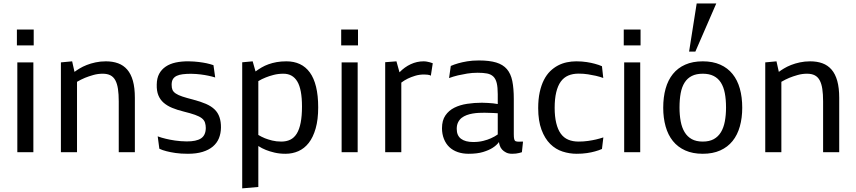

<svg xmlns="http://www.w3.org/2000/svg" viewBox="-20 -853 4796 1076"><path d="M77.1 0V-503.4H167V0ZM168.9 -687.5V-598.6H74.7V-687.5Z M321.3 -503.4 384.3 -509.3 397.5 -450.2Q409.2 -459 426.5 -469.5Q443.8 -480 466.1 -488.8Q488.3 -497.6 515.4 -503.4Q542.5 -509.3 573.2 -509.3Q611.8 -509.3 641.8 -498.3Q671.9 -487.3 692.9 -463.1Q713.9 -439 724.9 -399.9Q735.8 -360.8 735.8 -304.7V0H645.5V-285.2Q645.5 -325.2 641.1 -354.5Q636.7 -383.8 626.5 -402.8Q616.2 -421.9 598.9 -430.9Q581.5 -439.9 555.7 -439.9Q528.3 -439.9 502.7 -432.6Q477.1 -425.3 456.5 -417Q433.1 -407.2 411.6 -394.5V0H321.3Z M858.4 -379.4Q858.9 -415 872.1 -439.5Q885.3 -463.9 908.7 -479.7Q932.1 -495.6 964.8 -502.7Q997.6 -509.8 1038.1 -509.3Q1068.8 -508.8 1094 -505.6Q1119.1 -502.4 1137.7 -498.5Q1159.2 -493.7 1176.3 -487.8L1186 -418.9Q1168.5 -424.3 1147.5 -428.7Q1129.4 -432.6 1104.7 -435.8Q1080.1 -439 1050.8 -439.5Q1024.9 -439.5 1004.6 -437Q984.4 -434.6 970.5 -428Q956.5 -421.4 949.2 -409.7Q941.9 -397.9 941.9 -377.9Q941.9 -359.9 946.8 -348.9Q951.7 -337.9 965.1 -328.9Q978.5 -319.8 1002 -312Q1025.4 -304.2 1062 -294.9Q1104.5 -283.7 1134.3 -270.8Q1164.1 -257.8 1182.9 -239.5Q1201.7 -221.2 1210.2 -195.6Q1218.8 -169.9 1218.3 -137.7Q1217.8 -105 1206.8 -78.1Q1195.8 -51.3 1173.1 -32Q1150.4 -12.7 1115.7 -2Q1081.1 8.8 1033.2 8.8Q993.2 8.8 963.6 4.4Q934.1 0 913.6 -5.4Q890.1 -11.2 873 -19.5L863.8 -88.9Q884.3 -81.1 909.7 -75.2Q931.6 -69.8 961.2 -65.4Q990.7 -61 1025.9 -60.5Q1080.1 -60.1 1106.4 -77.4Q1132.8 -94.7 1133.3 -135.7Q1133.3 -151.4 1128.9 -165.5Q1124.5 -179.7 1111.1 -190.2Q1097.7 -200.7 1073 -209.5Q1048.3 -218.3 1008.8 -228Q973.1 -236.8 944.8 -248.5Q916.5 -260.3 897 -277.3Q877.4 -294.4 867.4 -319.1Q857.4 -343.8 858.4 -379.4Z M1396 -509.3 1412.1 -452.6Q1428.2 -464.4 1446 -474.9Q1463.9 -485.4 1484.9 -492.9Q1505.9 -500.5 1530.5 -504.9Q1555.2 -509.3 1585.4 -509.3Q1627.4 -509.3 1660.4 -493.9Q1693.4 -478.5 1716.3 -447Q1739.3 -415.5 1751.2 -366.7Q1763.2 -317.9 1763.2 -251Q1763.2 -182.6 1749 -133.1Q1734.9 -83.5 1710.2 -52Q1685.5 -20.5 1652.1 -5.9Q1618.7 8.8 1580.1 8.8Q1546.4 8.8 1518.6 2.2Q1490.7 -4.4 1470.2 -12.7Q1446.8 -22 1427.7 -34.7V194.8L1337.4 202.6V-503.9ZM1427.7 -96.7Q1444.8 -86.4 1464.8 -78.1Q1481.9 -71.3 1505.4 -65.4Q1528.8 -59.6 1556.2 -59.6Q1585 -59.6 1606.7 -70.1Q1628.4 -80.6 1643.1 -104.2Q1657.7 -127.9 1665 -165.5Q1672.4 -203.1 1672.4 -255.9Q1672.4 -352.5 1646.2 -396.2Q1620.1 -439.9 1568.4 -439.9Q1539.1 -439.9 1513.7 -433.3Q1488.3 -426.8 1469.2 -418.9Q1446.8 -410.2 1427.7 -398.4Z M1894.5 0V-503.4H1984.4V0ZM1986.3 -687.5V-598.6H1892.1V-687.5Z M2353.5 -509.3Q2363.3 -509.3 2372.6 -507.6Q2381.8 -505.9 2389.2 -503.9Q2397.9 -501.5 2405.3 -498.5L2394.5 -428.7Q2392.6 -430.2 2387.7 -432.1Q2383.8 -433.1 2376.5 -434.3Q2369.1 -435.5 2357.4 -435.5Q2329.6 -435.5 2306.2 -428.2Q2282.7 -420.9 2265.6 -412.6Q2245.6 -402.8 2229 -390.1V0H2138.7V-504.4L2201.7 -509.3L2218.8 -447.8Q2247.1 -477.1 2281.7 -493.2Q2316.4 -509.3 2353.5 -509.3Z M2695.3 -221.2Q2681.2 -221.2 2663.8 -220.5Q2646.5 -219.7 2629.2 -216.8Q2611.8 -213.9 2595.7 -208Q2579.6 -202.1 2567.1 -192.4Q2554.7 -182.6 2547.1 -167.2Q2539.6 -151.9 2539.6 -130.9Q2539.6 -93.3 2563.7 -75.2Q2587.9 -57.1 2632.3 -57.1Q2663.1 -57.1 2688.2 -63.5Q2713.4 -69.8 2731.4 -78.1Q2752.4 -87.4 2769.5 -99.6V-218.3Q2758.3 -219.2 2745.6 -219.7Q2734.9 -220.2 2721.7 -220.5Q2708.5 -220.7 2695.3 -221.2ZM2859.4 -100.6Q2859.4 -83 2861.6 -73.5Q2863.8 -64 2870.1 -61.5Q2877 -58.6 2888.9 -59.1Q2900.9 -59.6 2911.1 -59.6L2904.8 0Q2897.9 2.4 2889.2 4.4Q2881.8 6.3 2871.8 7.6Q2861.8 8.8 2850.1 8.8Q2830.1 8.8 2816.2 1.7Q2802.2 -5.4 2793.5 -15.1Q2784.7 -24.9 2780.5 -38.1Q2776.4 -51.3 2776.4 -57.1Q2763.2 -38.6 2739.7 -23.9Q2719.7 -11.2 2687.3 -1.2Q2654.8 8.8 2606 8.8Q2572.8 8.8 2545.2 -0.7Q2517.6 -10.3 2498 -28.8Q2478.5 -47.4 2467.8 -74.7Q2457 -102.1 2457 -134.3Q2457 -178.2 2476.1 -206.1Q2495.1 -233.9 2526.4 -249.5Q2557.6 -265.1 2597.9 -271.2Q2638.2 -277.3 2680.7 -277.3Q2697.8 -277.3 2713.9 -276.1Q2730 -274.9 2742.7 -273.9Q2757.3 -271.5 2769.5 -270V-325.2Q2769.5 -363.8 2763.7 -387.7Q2757.8 -411.6 2744.4 -424.3Q2731 -437 2709.5 -441.2Q2688 -445.3 2656.7 -445.3Q2626.5 -445.3 2598.1 -440.7Q2569.8 -436 2546.9 -430.7Q2520 -424.3 2496.6 -415.5L2506.3 -483.4Q2524.9 -491.7 2548.8 -498.5Q2569.3 -504.4 2598.1 -509.3Q2627 -514.2 2663.6 -514.2Q2722.7 -514.2 2760.7 -502.7Q2798.8 -491.2 2820.8 -465.6Q2842.8 -439.9 2851.1 -398.7Q2859.4 -357.4 2859.4 -298.3Z M2996.1 -247.1Q2996.1 -296.9 3004.6 -336.2Q3013.2 -375.5 3028.1 -404.8Q3043 -434.1 3063.2 -453.9Q3083.5 -473.6 3107.2 -486.1Q3130.9 -498.5 3157 -503.9Q3183.1 -509.3 3209.5 -509.3Q3241.7 -509.3 3268.1 -505.1Q3294.4 -501 3313.5 -495.6Q3335.9 -489.7 3353.5 -481.9L3360.8 -416Q3341.8 -422.9 3319.3 -428.2Q3300.3 -432.6 3275.4 -436.5Q3250.5 -440.4 3222.7 -440.4Q3189.9 -440.4 3164.8 -429.7Q3139.6 -418.9 3122.8 -395.8Q3106 -372.6 3097.2 -335.9Q3088.4 -299.3 3088.4 -248.5Q3088.4 -200.2 3097.2 -163.6Q3106 -127 3122.8 -103.8Q3139.6 -80.6 3164.8 -70.1Q3189.9 -59.6 3222.7 -59.6Q3250.5 -59.6 3275.6 -63.2Q3300.8 -66.9 3319.8 -71.3Q3342.3 -76.7 3361.3 -83L3353.5 -18.1Q3335.9 -10.3 3314 -4.4Q3295.4 1 3269.3 4.9Q3243.2 8.8 3211.9 8.8Q3171.4 8.8 3132.8 -3.7Q3094.2 -16.1 3063.7 -46.1Q3033.2 -76.2 3014.6 -126.2Q2996.1 -176.3 2996.1 -247.1Z M3478 0V-503.4H3567.9V0ZM3569.8 -687.5V-598.6H3475.6V-687.5Z M3918.5 -509.3Q3974.6 -509.3 4016.4 -490.7Q4058.1 -472.2 4085.4 -438.2Q4112.8 -404.3 4126.2 -356.4Q4139.6 -308.6 4139.6 -249Q4139.6 -192.4 4126.2 -144.5Q4112.8 -96.7 4085.4 -62.7Q4058.1 -28.8 4016.4 -10Q3974.6 8.8 3918.5 8.8Q3861.8 8.8 3820.1 -10Q3778.3 -28.8 3751 -62.7Q3723.6 -96.7 3710.2 -144.5Q3696.8 -192.4 3696.8 -249Q3696.8 -308.6 3710.2 -356.4Q3723.6 -404.3 3751 -438.2Q3778.3 -472.2 3820.1 -490.7Q3861.8 -509.3 3918.5 -509.3ZM3918.5 -59.6Q3955.1 -59.6 3980 -73.2Q4004.9 -86.9 4020.3 -112.3Q4035.6 -137.7 4042.2 -173.1Q4048.8 -208.5 4048.8 -250Q4048.8 -295.9 4042 -331.1Q4035.2 -366.2 4019.8 -390.4Q4004.4 -414.6 3979.5 -427.2Q3954.6 -439.9 3918.5 -439.9Q3881.8 -439.9 3856.9 -427.2Q3832 -414.6 3816.7 -390.4Q3801.3 -366.2 3794.7 -331.1Q3788.1 -295.9 3788.1 -250Q3788.1 -208.5 3794.7 -173.1Q3801.3 -137.7 3816.7 -112.3Q3832 -86.9 3856.9 -73.2Q3881.8 -59.6 3918.5 -59.6ZM3884.3 -833.5H3994.1L3877 -564H3841.8Z M4268.6 -503.4 4331.5 -509.3 4344.7 -450.2Q4356.4 -459 4373.8 -469.5Q4391.1 -480 4413.3 -488.8Q4435.5 -497.6 4462.6 -503.4Q4489.7 -509.3 4520.5 -509.3Q4559.1 -509.3 4589.1 -498.3Q4619.1 -487.3 4640.1 -463.1Q4661.1 -439 4672.1 -399.9Q4683.1 -360.8 4683.1 -304.7V0H4592.8V-285.2Q4592.8 -325.2 4588.4 -354.5Q4584 -383.8 4573.7 -402.8Q4563.5 -421.9 4546.1 -430.9Q4528.8 -439.9 4502.9 -439.9Q4475.6 -439.9 4450 -432.6Q4424.3 -425.3 4403.8 -417Q4380.4 -407.2 4358.9 -394.5V0H4268.6Z"/></svg>

Font: Mako
Style: Regular
Weight: 400
Designer: vernon adams
Foundry: vernon adams
Version: Version 1.000